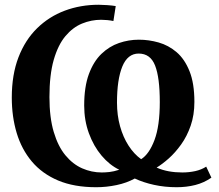

<svg xmlns="http://www.w3.org/2000/svg" viewBox="-20 -772 918 803"><path d="M842.4 -75.1 864.1 -29Q833.3 -7.6 796.8 1.7Q760.2 11 718.8 11Q669.3 11 624.4 1.2Q579.5 -8.6 543.7 -25.4Q510.4 -7 467.8 2Q425.3 11 382.7 11Q289.9 11 223 -17.2Q156.2 -45.5 113.2 -96.5Q70.3 -147.5 49.8 -215.8Q29.3 -284 29.3 -364Q29.3 -459.5 57.2 -532.2Q85.2 -604.9 135.1 -653.8Q185 -702.7 250.9 -727.4Q316.8 -752.1 392.7 -752.1Q406.8 -752.1 428.3 -750.6Q449.8 -749.1 464 -746.6L454.3 -684.1Q441.9 -686.7 428.4 -688Q414.9 -689.3 403 -689.3Q361.6 -689.3 323 -673.4Q284.3 -657.5 253.5 -620.8Q222.7 -584.1 204.7 -521.6Q186.8 -459.1 186.8 -366Q186.8 -280.3 204.8 -220Q222.8 -159.6 253.7 -122.4Q284.5 -85.2 323.8 -67.9Q363 -50.7 405.6 -50.7Q420.3 -50.7 437.7 -52.6Q455.2 -54.5 478.8 -62.1Q438.2 -81.6 404.9 -121.1Q371.6 -160.6 351.8 -214.6Q332.1 -268.5 332.1 -330.5Q332.1 -408.7 351.6 -461.8Q371.2 -514.9 404 -546.5Q436.9 -578.1 477.6 -592.1Q518.2 -606 560.7 -606Q602.4 -606 643.6 -594.3Q684.8 -582.6 718.6 -553.8Q752.3 -525 772.6 -474.3Q793 -423.6 793 -346Q793 -291 777.5 -246.4Q762 -201.8 737.4 -167.6Q712.9 -133.5 685.7 -109.3Q658.5 -85.2 635 -71.1Q658.9 -60.5 685.8 -55.6Q712.8 -50.7 742.5 -50.7Q770.6 -50.7 796.6 -56.4Q822.6 -62.2 842.4 -75.1ZM570.3 -106.2Q604.1 -127.7 626.2 -186.6Q648.3 -245.5 648.3 -345Q648.3 -447.5 628.7 -497.7Q609.1 -548 560 -548Q513.8 -548 491.5 -493.7Q469.3 -439.3 469.3 -343Q469.3 -290 482.1 -244Q494.9 -198.1 517.7 -162.9Q540.4 -127.7 570.3 -106.2Z"/></svg>

Font: Merriweather Light
Style: Regular
Weight: 300
Designer: Eben Sorkin
Foundry: Eben Sorkin
Version: Version 2.100